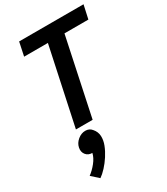

<svg xmlns="http://www.w3.org/2000/svg" viewBox="-242 -772 1067 1224"><g transform="rotate(-30 291.5 -160.0)"><path d="M265 0H142L263 -567H88L109 -667H583L561 -567H385ZM158 182Q128 182 111.5 161Q95 140 101 110Q107 80 133 58.5Q159 37 189 37Q219 37 236 59Q258 84 259.5 115.5Q261 147 248 180.5Q235 214 214 246.5Q193 279 168.5 305.5Q144 332 122 347L70 300Q99 279 125 246.5Q151 214 158 182Z"/></g></svg>

Font: Epunda Sans SemiBold
Style: Italic
Weight: 600
Italic angle: -12.0243°
Designer: Simon Atzbach
Foundry: typofactur
Version: Version 2.204; ttfautohint (v1.8.4.7-5d5b)